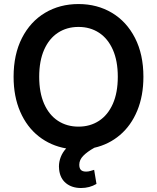

<svg xmlns="http://www.w3.org/2000/svg" viewBox="-20 -737 784 959"><path d="M451.2 1Q415.5 21 395.8 41.3Q376 61.5 376 85.9Q376 103 384 111.6Q392.1 120.1 410.2 120.1Q420.9 120.1 431.6 116.9Q442.4 113.8 450.2 111.3L461.9 181.6Q427.2 202.1 384.8 202.1Q339.4 202.1 309.8 178.2Q280.3 154.3 275.4 110.4Q274.4 105.5 274.4 94.7Q274.4 70.8 283.4 47.4Q292.5 23.9 310.5 4.4Q232.9 -9.3 173.6 -55.9Q114.3 -102.5 81.1 -178.7Q47.9 -254.9 47.9 -353.5Q47.9 -465.3 89.8 -547.4Q131.8 -629.4 205.3 -673.1Q278.8 -716.8 372.1 -716.8Q465.3 -716.8 538.8 -673.1Q612.3 -629.4 654.3 -547.4Q696.3 -465.3 696.3 -353.5Q696.3 -258.3 665.5 -184.1Q634.8 -109.9 579.3 -62.7Q523.9 -15.6 451.2 1ZM372.1 -602.5Q314 -602.5 269.5 -573.5Q225.1 -544.4 200.4 -488.5Q175.8 -432.6 175.8 -353.5Q175.8 -274.4 200.4 -218.5Q225.1 -162.6 269.5 -133.5Q314 -104.5 372.1 -104.5Q430.2 -104.5 474.6 -133.5Q519 -162.6 543.7 -218.5Q568.4 -274.4 568.4 -353.5Q568.4 -432.6 543.7 -488.5Q519 -544.4 474.6 -573.5Q430.2 -602.5 372.1 -602.5Z"/></svg>

Font: Pretendard Std SemiBold
Style: Regular
Weight: 600
Designer: Base glyphs from Inter by Rasmus Andersson; Hangeul glyphs from Noto Sans CJK(Source Han Sans) by Jang Soo-young and Kan
Foundry: Kil Hyung-jin
Version: Version 1.309